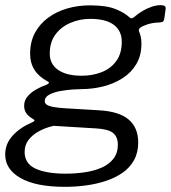

<svg xmlns="http://www.w3.org/2000/svg" viewBox="-40 -559 670 754"><path d="M215.3 174.7Q101.2 174.7 40.8 140.3Q-19.6 105.9 -19.6 48Q-19.6 5.6 9.7 -26.4Q38.9 -58.4 85.4 -78.1Q93.1 -81.4 95 -84.7Q96.8 -88 90.2 -91.3Q72.4 -101.8 63.6 -113.9Q54.8 -126.1 54.8 -143.5Q54.8 -164.5 68.3 -180.4Q81.7 -196.3 101.9 -207.7Q122.2 -219.1 141.4 -225.7Q149.3 -228.5 151.5 -232.6Q153.6 -236.8 146.9 -239.3Q112.8 -257.4 95.6 -284.3Q78.3 -311.3 78.3 -348Q78.3 -395.2 97.5 -430.5Q116.7 -465.9 149.7 -489.9Q182.6 -513.9 224.7 -526Q266.9 -538 312.7 -538Q377.4 -538 413.5 -523.4Q449.6 -508.9 469.2 -490.3Q474.3 -485.5 480.4 -488.2Q486.6 -490.9 492.4 -496.6Q505.5 -507.6 521.8 -517.1Q538.2 -526.5 556.4 -532.7Q574.7 -538.8 590.3 -538.8Q602 -538.8 606.8 -535.3Q611.7 -531.8 610.4 -522.9L605.6 -488.7Q604.4 -478.9 600.8 -475.2Q597.3 -471.4 587.5 -470.9Q569.5 -470.5 556.1 -467.7Q542.7 -465 531.6 -460.6Q500.7 -449.7 505.9 -436.3Q509.4 -428 512.4 -416.3Q515.4 -404.6 515.4 -387.9Q515.4 -340.9 495.2 -307.1Q475 -273.2 440.8 -251.6Q406.5 -229.9 364.6 -219.4Q322.7 -209 278.5 -209Q269.3 -209 246.3 -207.6Q223.3 -206.3 197.8 -201.7Q172.2 -197.1 154 -187.6Q135.8 -178 135.8 -161.7Q135.8 -148.2 155.7 -142.2Q175.6 -136.2 220.7 -133.5L348.5 -125.9Q428.3 -121.4 465.5 -89.4Q502.7 -57.4 502.7 0.2Q502.7 40.2 486.5 69.6Q470.3 99.1 441.8 119.1Q413.2 139.1 376.4 151.3Q339.6 163.6 298.4 169.1Q257.1 174.7 215.3 174.7ZM217.9 123Q256.3 123 292.9 117.6Q329.6 112.2 358.7 99.5Q387.9 86.8 405.3 64.6Q422.8 42.3 422.8 9.3Q422.8 -22.1 403.3 -37.3Q383.8 -52.5 334.4 -54.9L170.8 -64.8Q140.7 -58.3 114.8 -44.6Q88.9 -30.9 72.8 -10.6Q56.7 9.7 56.7 37.8Q56.7 83.5 99.5 103.2Q142.2 123 217.9 123ZM281.1 -261.6Q322.7 -261.6 358.3 -275.3Q393.9 -288.9 416 -318.5Q438.2 -348.1 438.2 -395.1Q438.2 -437.9 407 -461.4Q375.8 -484.9 314.4 -484.9Q273.1 -484.9 236.7 -469.3Q200.4 -453.8 177.9 -423.7Q155.4 -393.7 155.4 -348.4Q155.4 -307.1 188.5 -284.3Q221.5 -261.6 281.1 -261.6Z"/></svg>

Font: Libre Franklin Thin
Style: Italic
Weight: 100
Italic angle: -8°
Designer: Pablo Impallari, Rodrigo Fuenzalida, Nhung Nguyen
Foundry: Impallari Type
Version: Version 3.000